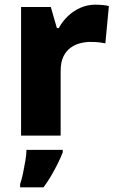

<svg xmlns="http://www.w3.org/2000/svg" viewBox="-20 -579 497 820"><path d="M386 -559Q402 -559 419 -557.5Q436 -556 445 -553L430 -394Q419 -396 404.5 -398Q390 -400 366 -400Q345 -400 323 -394.5Q301 -389 282 -375.5Q263 -362 251 -338Q239 -314 239 -275V0H70V-549H197L223 -459H231Q246 -487 270 -510Q294 -533 324 -546Q354 -559 386 -559ZM248 72Q238 97 226 121Q214 145 199.5 170Q185 195 166 221H66V207Q73 187 78.5 160Q84 133 88.5 106.5Q93 80 93 61H248Z"/></svg>

Font: Noto Sans Khmer ExtraBold
Style: Regular
Weight: 800
Version: Version 2.003